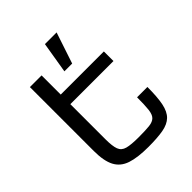

<svg xmlns="http://www.w3.org/2000/svg" viewBox="-229 -960 1090 1090"><g transform="rotate(-45 316.5 -414.5)"><path d="M322.8 0Q236.8 0 185.1 -17.3Q133.3 -34.7 110.1 -78.9Q86.9 -123 86.9 -203.1V-716.3H180.7V-562.5H526.9V-485.4H180.7V-203.1Q180.7 -148.4 190.7 -121.6Q200.7 -94.7 231.2 -86.4Q261.7 -78.1 322.8 -78.1Q377 -78.1 408 -81.5Q439 -85 453.6 -99.9Q468.3 -114.7 472.2 -148.9Q476.1 -183.1 476.1 -245.1H559.1Q559.1 -164.1 549.1 -115.2Q539.1 -66.4 513.4 -41.5Q487.8 -16.6 441.7 -8.3Q395.5 0 322.8 0ZM288.6 -641.1 319.8 -828.6H413.6L351.1 -641.1Z"/></g></svg>

Font: Michroma
Style: Regular
Weight: 400
Designer: Vernon Adams
Foundry: Vernon Adams
Version: Version 1.100; ttfautohint (v1.8.4.7-5d5b);gftools[0.9.29]